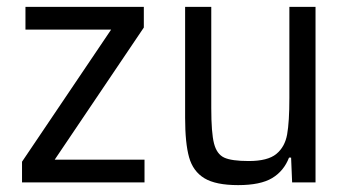

<svg xmlns="http://www.w3.org/2000/svg" viewBox="-20 -530 1013 558"><path d="M44 0V-60L303 -444H54V-510H398V-450L139 -66H400V0Z M826 -72H820Q805 -33 771 -12.5Q737 8 672 8Q607 8 574 -12Q541 -32 529.5 -73Q518 -114 518 -188V-510H594V-216Q594 -144 602 -113Q610 -82 631.5 -72Q653 -62 703 -62Q758 -62 783 -82.5Q808 -103 814.5 -139.5Q821 -176 821 -245V-510H897V0H829Z"/></svg>

Font: Assailand
Style: Regular
Weight: 400
Designer: Hector Gatti with collaboration of the Omnibus-Type team
Foundry: Omnibus-Type
Version: Version 0.072;October 19, 2019;FontCreator 12.0.0.2547 64-bi